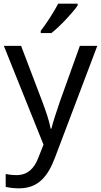

<svg xmlns="http://www.w3.org/2000/svg" viewBox="-20 -786 550 1046"><path d="M403 -756V-766H297C274 -721 231 -655 202 -618V-606H260C307 -642 378 -719 403 -756ZM1 -536 217 2 189 73C167 131 131 168 70 168C47 168 25 165 11 162V232C28 236 52 240 84 240C188 240 241 175 279 74L510 -536H415L306 -232C287 -177 268 -118 260 -85H256C248 -129 231 -177 211 -231L95 -536Z"/></svg>

Font: Noto Sans Arabic
Style: Regular
Weight: 400
Designer: Monotype Design Team, Nadine Chahine, Nizar Qandah and Khaled Hosny
Foundry: Monotype Imaging Inc.
Version: Version 2.012